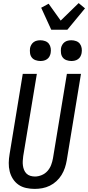

<svg xmlns="http://www.w3.org/2000/svg" viewBox="-20 -1212 569 1240"><path d="M204 8Q176 8 148.5 2Q121 -4 99.5 -19Q78 -34 63.5 -56.5Q49 -79 42.5 -105.5Q36 -132 36.5 -160Q37 -188 42 -217L127 -735H218L130 -204Q128 -188 127 -173Q126 -158 128 -143Q130 -128 135.5 -114.5Q141 -101 151 -91Q161 -81 175.5 -76.5Q190 -72 206 -72Q227 -72 249 -81Q271 -90 286.5 -107.5Q302 -125 310 -146Q318 -167 322 -189L412 -735H503L411 -176Q407 -152 399 -128Q391 -104 377.5 -82Q364 -60 344.5 -42Q325 -24 301.5 -12.5Q278 -1 253 3.5Q228 8 204 8ZM441 -818Q425 -818 409.5 -823.5Q394 -829 385 -841Q376 -853 374 -869Q372 -885 374 -901Q376 -912 382 -922.5Q388 -933 397.5 -940Q407 -947 418.5 -949.5Q430 -952 441 -952Q457 -952 472 -946.5Q487 -941 496 -929Q505 -917 507.5 -901Q510 -885 507 -869Q505 -858 499.5 -847.5Q494 -837 484 -830Q474 -823 463 -820.5Q452 -818 441 -818ZM241 -818Q225 -818 209.5 -823.5Q194 -829 185 -841Q176 -853 174 -869Q172 -885 174 -901Q176 -912 182 -922.5Q188 -933 197.5 -940Q207 -947 218.5 -949.5Q230 -952 241 -952Q257 -952 272 -946.5Q287 -941 296 -929Q305 -917 307.5 -901Q310 -885 307 -869Q305 -858 299.5 -847.5Q294 -837 284 -830Q274 -823 263 -820.5Q252 -818 241 -818ZM311 -1020 246 -1162 294 -1188 372 -1079 488 -1192 529 -1158 415 -1020Z"/></svg>

Font: Iosevka SS18 Medium
Style: Italic
Weight: 500
Italic angle: -9°
Monospace: yes
Designer: Belleve Invis
Foundry: Belleve Invis
Version: Version 25.1.1; ttfautohint (v1.8.4)